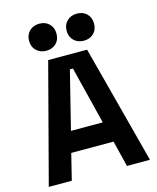

<svg xmlns="http://www.w3.org/2000/svg" viewBox="-132 -1005 898 1096"><g transform="rotate(-15 317.0 -457.0)"><path d="M154 0H18L202 -700H432L616 0H480L442 -154H192ZM308 -617 223 -276H411L326 -617ZM428 -754Q393 -754 370 -776Q347 -798 347 -834Q347 -870 370 -892Q393 -914 428 -914Q464 -914 486.5 -892Q509 -870 509 -834Q509 -798 486.5 -776Q464 -754 428 -754ZM206 -754Q171 -754 148 -776Q125 -798 125 -834Q125 -870 148 -892Q171 -914 206 -914Q242 -914 264.5 -892Q287 -870 287 -834Q287 -798 264.5 -776Q242 -754 206 -754Z"/></g></svg>

Font: Rootstock Sans Headline
Style: Bold
Weight: 700
Designer: Florian Karsten
Foundry: Florian Karsten
Version: Version 2.000;FEAKit 1.0